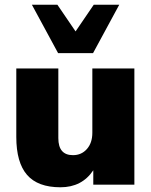

<svg xmlns="http://www.w3.org/2000/svg" viewBox="-20 -782 641 813"><path d="M236 11Q140 11 94.5 -41.5Q49 -94 49 -202V-492H227V-197Q227 -125 289 -125Q325 -125 348 -151Q371 -177 371 -220V-492H549V0H375V-61Q327 11 236 11ZM226 -557 115 -762H223L300 -649L377 -762H485L374 -557Z"/></svg>

Font: Nunito Sans Black
Style: Regular
Weight: 900
Designer: Vernon Adams
Foundry: Vernon Adams
Version: Version 3.006; ttfautohint (v1.8.3)